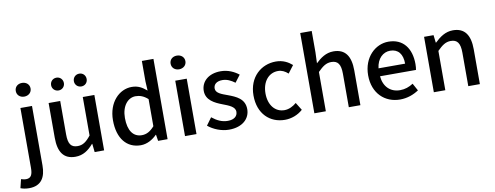

<svg xmlns="http://www.w3.org/2000/svg" viewBox="-125 -1219 4835 1877"><g transform="rotate(-10 2292.0 -280.0)"><path d="M37 237C159 237 203 156 203 41V-550H88V43C88 108 74 145 22 145C5 145 -12 140 -27 136L-48 222C-28 230 0 237 37 237ZM145 -653C187 -653 219 -681 219 -721C219 -762 187 -789 145 -789C103 -789 72 -762 72 -721C72 -681 103 -653 145 -653Z M536 13C612 13 666 -25 716 -83H719L728 0H822V-550H707V-168C661 -110 626 -86 575 -86C510 -86 483 -123 483 -218V-550H368V-204C368 -64 419 13 536 13ZM486 -654C522 -654 549 -682 549 -717C549 -753 522 -781 486 -781C449 -781 422 -753 422 -717C422 -682 449 -654 486 -654ZM712 -654C749 -654 775 -682 775 -717C775 -753 749 -781 712 -781C675 -781 648 -753 648 -717C648 -682 675 -654 712 -654Z M1185 13C1247 13 1304 -20 1345 -62H1348L1358 0H1452V-797H1337V-593L1342 -502C1297 -540 1257 -564 1194 -564C1071 -564 958 -453 958 -274C958 -92 1047 13 1185 13ZM1212 -82C1126 -82 1077 -151 1077 -276C1077 -395 1139 -468 1216 -468C1257 -468 1296 -455 1337 -418V-149C1297 -103 1258 -82 1212 -82Z M1625 0H1739V-550H1625ZM1682 -653C1724 -653 1756 -681 1756 -721C1756 -762 1724 -789 1682 -789C1640 -789 1609 -762 1609 -721C1609 -681 1640 -653 1682 -653Z M2061 13C2197 13 2270 -62 2270 -154C2270 -258 2185 -292 2108 -321C2048 -343 1991 -361 1991 -408C1991 -446 2019 -476 2079 -476C2125 -476 2164 -456 2202 -428L2256 -499C2211 -534 2151 -564 2077 -564C1956 -564 1882 -495 1882 -403C1882 -310 1966 -271 2039 -243C2099 -220 2161 -198 2161 -148C2161 -106 2130 -74 2064 -74C2005 -74 1957 -98 1908 -137L1854 -63C1907 -19 1985 13 2061 13Z M2616 13C2679 13 2744 -10 2794 -55L2747 -131C2714 -103 2673 -81 2627 -81C2535 -81 2472 -158 2472 -274C2472 -391 2538 -469 2630 -469C2668 -469 2699 -453 2729 -426L2786 -501C2746 -536 2695 -564 2625 -564C2480 -564 2353 -458 2353 -274C2353 -92 2467 13 2616 13Z M2909 0H3023V-390C3072 -439 3107 -465 3158 -465C3223 -465 3251 -427 3251 -332V0H3366V-346C3366 -486 3314 -564 3197 -564C3122 -564 3067 -523 3019 -477L3023 -586V-797H2909Z M3759 13C3831 13 3894 -11 3945 -45L3905 -118C3865 -92 3823 -77 3774 -77C3679 -77 3613 -140 3604 -245H3961C3964 -258 3966 -281 3966 -303C3966 -459 3888 -564 3742 -564C3613 -564 3491 -453 3491 -274C3491 -93 3610 13 3759 13ZM3603 -324C3614 -421 3675 -474 3744 -474C3824 -474 3867 -419 3867 -324Z M4095 0H4209V-390C4258 -439 4293 -465 4344 -465C4409 -465 4437 -427 4437 -332V0H4552V-346C4552 -486 4500 -564 4383 -564C4308 -564 4252 -523 4201 -474H4198L4189 -550H4095Z"/></g></svg>

Font: Source Han Sans KR Medium
Style: Regular
Weight: 500
Designer: Ryoko NISHIZUKA (kana & ideographs); Paul D. Hunt (Latin, Greek & Cyrillic); Wenlong ZHANG (bopomofo); Sandoll Communica
Foundry: Adobe Systems Incorporated
Version: Version 1.001;PS 1.001;hotconv 1.0.78;makeotf.lib2.5.61930